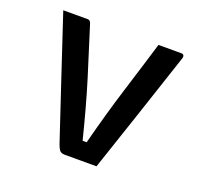

<svg xmlns="http://www.w3.org/2000/svg" viewBox="-99 -646 798 758"><g transform="rotate(20 300.0 -267.0)"><path d="M147 -534Q157 -534 161 -522Q193 -422 225.5 -317Q258 -212 292 -76H309Q344 -211 378 -319.5Q412 -428 444 -534H541Q547 -534 550 -529.5Q553 -525 551 -518Q508 -388 465 -259Q422 -130 378 0H245Q232 0 225 -6Q218 -12 210 -35Q172 -149 129.5 -276.5Q87 -404 44 -534Z"/></g></svg>

Font: Recursive Mn Lnr St Med
Style: Regular
Weight: 500
Monospace: yes
Version: Version 1.079;hotconv 1.0.112;makeotfexe 2.5.65598; ttfautoh